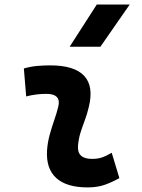

<svg xmlns="http://www.w3.org/2000/svg" viewBox="-20 -815 626 845"><path d="M471.7 -142.6 505.4 -31.2Q475.6 -14.2 442.4 -2.2Q409.2 9.8 366.2 9.8Q272.5 9.8 227.3 -31.7Q182.1 -73.2 187 -153.3Q189.5 -188 198.5 -221.2Q207.5 -254.4 218.5 -285.6Q229.5 -316.9 236.3 -345.2Q243.7 -373 230.5 -387.5Q217.3 -401.9 184.6 -401.9Q138.2 -401.9 95.2 -390.6L85 -513.7Q113.8 -522 142.6 -524.7Q171.4 -527.3 200.2 -527.3Q307.6 -527.3 350.3 -481.4Q393.1 -435.5 371.1 -345.2Q363.8 -313.5 353.3 -285.9Q342.8 -258.3 334.2 -231Q325.7 -203.6 323.2 -172.4Q319.3 -115.7 385.3 -115.7Q409.7 -115.7 428 -121.8Q446.3 -127.9 471.7 -142.6ZM286.6 -609.4 405.8 -794.9H550.8L421.9 -609.4Z"/></svg>

Font: Cascadia Mono NF
Style: Italic
Weight: 400
Italic angle: -10°
Monospace: yes
Designer: Aaron Bell
Foundry: Saja Typeworks
Version: Version 2404.023